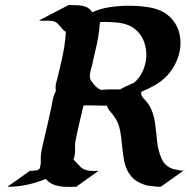

<svg xmlns="http://www.w3.org/2000/svg" viewBox="-20 -754 768 776"><path d="M255.9 -732.9 251.5 -734.4Q250.5 -734.4 251.2 -734.4Q252 -734.4 253.9 -734.1Q255.9 -733.9 257.8 -733.6Q259.8 -733.4 261.2 -733.4H273.4Q287.6 -733.4 301.8 -732.2Q315.9 -731 329.1 -725.6Q336.4 -722.7 342.3 -717Q348.1 -711.4 353.5 -704.6Q364.7 -710 376.7 -713.9Q388.7 -717.8 400.4 -720.7Q423.8 -726.1 453.9 -728.8Q483.9 -731.4 515.1 -730.7Q546.4 -730 575.4 -725.6Q604.5 -721.2 626.5 -711.9Q641.1 -706.1 654.5 -696Q668 -686 677.7 -673.8Q699.2 -647.5 705.8 -616Q712.4 -584.5 707.3 -553Q702.1 -521.5 686.5 -492.2Q670.9 -462.9 648.4 -440.9Q632.8 -426.3 615.5 -415.5Q598.1 -404.8 579.1 -395.5Q565.4 -388.7 552.2 -383.8Q550.8 -381.3 550.3 -378.4Q550.3 -372.6 552.7 -367.7Q555.2 -362.8 558.6 -358.4Q562 -354 565.9 -350.1Q569.8 -346.2 573.2 -341.8Q581.5 -332 587.4 -320.6Q593.3 -309.1 597.2 -296.9Q603.5 -278.8 606.2 -260.3Q608.9 -241.7 610.8 -222.7Q612.8 -203.6 614.7 -184.8Q616.7 -166 621.1 -147.5Q625.5 -130.4 633.3 -112.3Q641.1 -94.2 656.2 -83Q669.9 -73.2 683.3 -70.1Q696.8 -66.9 712.4 -64.5Q716.3 -64.5 720.2 -64.2Q724.1 -64 728 -62.5Q726.1 -62.5 723.1 -62.7Q720.2 -63 719.7 -63L629.4 1Q627.4 1 624.3 1Q621.1 1 617.9 0.7Q614.7 0.5 612.5 0.2Q610.4 0 610.4 0Q605 0 602.5 -1Q592.3 -1.5 581.1 -3.2Q569.8 -4.9 560.1 -8.8Q534.7 -17.6 519 -32.5Q503.4 -47.4 494.4 -65.9Q485.4 -84.5 481.4 -106Q477.5 -127.4 475.1 -150.1Q472.7 -172.9 470.2 -195.3Q467.8 -217.8 462.4 -238.8Q456.5 -262.7 441.4 -283.2Q433.6 -294.4 425 -303.7Q416.5 -313 412.6 -326.7Q392.1 -327.1 372.3 -327.6Q352.5 -328.1 332 -328.1Q328.1 -328.1 324.7 -327.9Q321.3 -327.6 317.4 -327.6Q308.6 -290.5 300 -253.9Q291.5 -217.3 284.2 -180.2Q283.2 -172.4 283.4 -163.1Q283.7 -153.8 283.4 -144.5Q283.2 -135.3 281.7 -126.2Q280.3 -117.2 276.9 -109.4Q285.2 -101.1 292.7 -92.8Q300.3 -84.5 308.6 -76.2Q316.9 -70.3 325 -67.6Q333 -64.9 341.6 -64Q350.1 -63 359.1 -63.2Q368.2 -63.5 378.4 -63.5L287.6 1Q273.9 1 259.5 1.2Q245.1 1.5 230.7 0Q216.3 -1.5 202.9 -5.6Q189.5 -9.8 177.7 -18.6Q169.4 -24.9 164.6 -30.8Q126.5 -15.1 88.4 -7.1Q50.3 1 9.8 1L100.6 -63.5Q102.5 -63.5 111.6 -64Q120.6 -64.5 129.4 -65.4L131.8 -66.4Q132.8 -67.4 134.8 -68.4L140.1 -72.3Q145.5 -87.9 144.8 -104.2Q144 -120.6 146.5 -137.2Q148.4 -150.4 151.6 -163.6Q154.8 -176.8 157.7 -189.5Q164.1 -216.8 170.4 -243.7Q176.8 -270.5 182.6 -297.9Q188 -321.3 191.7 -343.5Q195.3 -365.7 206.1 -387.2Q206.1 -388.2 205.8 -388.7Q205.6 -389.2 205.6 -390.1Q203.1 -406.7 207.8 -422.1Q212.4 -437.5 215.8 -453.1Q222.7 -481 228.8 -508.5Q234.9 -536.1 239.7 -564Q242.2 -579.6 243.7 -594.7Q245.1 -609.9 246.1 -625.5Q239.3 -628.9 234.4 -634.3Q229.5 -639.6 224.9 -645.5Q220.2 -651.4 214.8 -657Q209.5 -662.6 202.1 -666Q195.3 -668.9 187.3 -669.7Q179.2 -670.4 170.7 -670.4Q162.1 -670.4 153.6 -670.2Q145 -669.9 137.7 -671.4ZM394.5 -391.1Q412.1 -392.6 429.9 -392.8Q447.8 -393.1 465.3 -392.6Q472.2 -396.5 478 -399.4Q483.9 -402.3 487.8 -404.3L509.3 -414.1L521 -418.9Q543.9 -438 556.9 -466.6Q569.8 -495.1 571.3 -525.6Q572.8 -556.2 562.3 -585Q551.8 -613.8 528.3 -634.3Q517.1 -644 504.2 -649.9Q491.2 -655.8 477.3 -658.9Q463.4 -662.1 448.7 -663.3Q434.1 -664.6 419.9 -665Q411.6 -665.5 403.6 -665.3Q395.5 -665 387.2 -665L383.8 -663.1Q381.8 -634.3 377.2 -606.2Q372.6 -578.1 365.7 -550.3Q363.3 -539.6 360.8 -529.3Q358.4 -519 356 -508.3Q355 -504.4 354.7 -502Q354.5 -499.5 353.5 -496.1Q353.5 -495.1 353.3 -494.4Q353 -493.7 353 -492.7L351.1 -486.3Q349.1 -479.5 347.2 -472.7Q345.2 -465.8 344.2 -459Q340.3 -439.9 348.4 -427.5Q356.4 -415 369.6 -402.3Q377 -396 385.3 -392.1L388.2 -391.1ZM616.2 0Q618.2 0 619.4 0Q620.6 0 624 0.5Q623 0 621.6 0ZM277.8 -657.2 282.2 -660.2 278.8 -658.2Z"/></svg>

Font: Autopia Bold Italic
Style: Bold Italic
Weight: 700
Italic angle: -104°
Designer: Antoine Gelgon
Foundry: Antoine Gelgon
Version: V.1.0